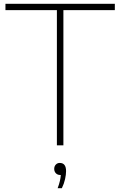

<svg xmlns="http://www.w3.org/2000/svg" viewBox="-20 -760 629 1004"><path d="M277.5 0V-707H8.5V-740H580.5V-707H311.5V0ZM281.5 224Q289.5 203 293.2 186.2Q297 169.5 298 155H294.5Q281 155 272.2 146Q263.5 137 263.5 123Q263.5 109.5 271.8 100.8Q280 92 292.5 92Q325.5 92 325.5 135Q325.5 153 320.2 176.8Q315 200.5 303.5 224Z"/></svg>

Font: Encode Sans Semi Expanded Thin
Style: Regular
Weight: 100
Width: 6
Designer: Multiple Designers
Foundry: Impallari Type
Version: Version 3.000; ttfautohint (v1.8.3) -l 8 -r 50 -G 200 -x 14 